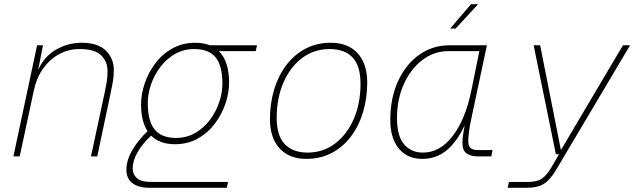

<svg xmlns="http://www.w3.org/2000/svg" viewBox="-20 -746 3040 916"><path d="M44 0 157 -530H185L162 -412Q190 -476 247 -509Q304 -542 370 -542Q447 -542 485 -504.5Q523 -467 523 -412Q523 -381 518 -354Q513 -327 507 -298L444 0H414L479 -302Q485 -331 489 -354.5Q493 -378 493 -408Q493 -452 462.5 -482Q432 -512 360 -512Q306 -512 261 -487Q216 -462 185 -418Q154 -374 142 -317L74 0Z M695 150Q641 150 612 128Q583 106 583 64Q583 18 612 -31Q641 -80 684 -120Q653 -167 653 -248Q653 -297 670.5 -348.5Q688 -400 721 -444Q754 -488 802.5 -515Q851 -542 912 -542Q951 -542 981 -530H1206L1200 -502H1024Q1073 -454 1073 -352Q1073 -303 1055.5 -251.5Q1038 -200 1005 -156Q972 -112 924 -85Q876 -58 814 -58Q742 -58 701 -99Q661 -62 637 -21Q613 20 613 58Q613 86 633 104Q653 122 701 122H1068L1062 150ZM820 -88Q870 -88 911 -111.5Q952 -135 981 -173.5Q1010 -212 1025.5 -257.5Q1041 -303 1041 -346Q1041 -432 1009 -472Q977 -512 906 -512Q856 -512 815 -488.5Q774 -465 745 -426.5Q716 -388 700.5 -343Q685 -298 685 -254Q685 -169 717.5 -128.5Q750 -88 820 -88Z M1441 12Q1360 12 1314 -38Q1268 -88 1268 -178Q1268 -252 1287.5 -317.5Q1307 -383 1344.5 -433.5Q1382 -484 1436 -513Q1490 -542 1559 -542Q1640 -542 1686 -492Q1732 -442 1732 -352Q1732 -279 1712.5 -213Q1693 -147 1655.5 -96.5Q1618 -46 1564 -17Q1510 12 1441 12ZM1447 -18Q1522 -18 1579 -61.5Q1636 -105 1668 -179Q1700 -253 1700 -346Q1700 -432 1662 -472Q1624 -512 1553 -512Q1478 -512 1421 -469Q1364 -426 1332 -351.5Q1300 -277 1300 -184Q1300 -99 1338.5 -58.5Q1377 -18 1447 -18Z M1994 12Q1924 12 1883 -37Q1842 -86 1842 -174Q1842 -277 1878.5 -357.5Q1915 -438 1979 -484Q2043 -530 2125 -530H2303L2226 -168Q2221 -144 2217.5 -117.5Q2214 -91 2214 -72Q2214 -50 2225 -40Q2236 -30 2262 -30H2330L2324 0H2255Q2228 0 2207 -13.5Q2186 -27 2186 -66Q2186 -80 2189 -101.5Q2192 -123 2197 -148Q2160 -70 2111 -29Q2062 12 1994 12ZM1998 -18Q2079 -18 2140 -97.5Q2201 -177 2229 -316L2267 -502H2119Q2051 -502 1995.5 -460Q1940 -418 1907 -345.5Q1874 -273 1874 -182Q1874 -98 1907.5 -58Q1941 -18 1998 -18ZM2128 -610 2227 -726H2261L2154 -610Z M2402 150 2408 122H2498Q2541 122 2564 107Q2587 92 2611 52L2647 -10H2632L2526 -530H2557L2656 -30L2952 -530H2986L2632 66Q2604 113 2574 131.5Q2544 150 2492 150Z"/></svg>

Font: Geist Mono Thin
Style: Italic
Weight: 100
Italic angle: -12°
Monospace: yes
Designer: Basement.studio, Andrés Briganti, Mateo Zaragoza
Foundry: Basement.studio, Vercel, Andrés Briganti, Guido Ferreyra, Mateo Zaragoza
Version: Version 1.500; ttfautohint (v1.8.4.7-5d5b)